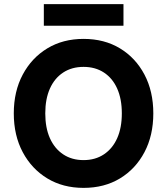

<svg xmlns="http://www.w3.org/2000/svg" viewBox="-20 -901 812 933"><path d="M386 12Q286 12 210 -34Q134 -80 90.5 -161.5Q47 -243 47 -350Q47 -457 90.5 -538.5Q134 -620 210 -666Q286 -712 386 -712Q487 -712 563 -666Q639 -620 682 -538.5Q725 -457 725 -350Q725 -243 682 -161.5Q639 -80 563 -34Q487 12 386 12ZM386 -123Q443 -123 485 -151Q527 -179 549.5 -229.5Q572 -280 572 -350Q572 -420 549.5 -470.5Q527 -521 485 -548.5Q443 -576 386 -576Q329 -576 287 -548.5Q245 -521 222.5 -470.5Q200 -420 200 -350Q200 -280 222.5 -229.5Q245 -179 287 -151Q329 -123 386 -123ZM193 -776V-881H580V-776Z"/></svg>

Font: DM Sans 11pt Black
Style: Regular
Weight: 900
Version: Version 4.004;gftools[0.9.30]